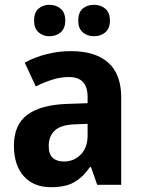

<svg xmlns="http://www.w3.org/2000/svg" viewBox="-20 -863 594 800"><path d="M276 -650Q377 -650 431 -602Q485 -554 485 -457V-93H385L359 -167H355Q324 -123 288 -103Q252 -83 192 -83Q120 -83 79 -129Q38 -175 38 -256Q38 -343 93.5 -384.5Q149 -426 258 -430L345 -433V-459Q345 -542 268 -542Q233 -542 199.5 -531.5Q166 -521 129 -503L83 -602Q125 -625 174.5 -637.5Q224 -650 276 -650ZM294 -345Q233 -343 208 -319Q183 -295 183 -255Q183 -220 200 -205Q217 -190 246 -190Q288 -190 316.5 -219Q345 -248 345 -299V-347ZM122 -777Q122 -811 140.5 -827Q159 -843 186 -843Q214 -843 233 -826.5Q252 -810 252 -777Q252 -745 233 -728.5Q214 -712 186 -712Q159 -712 140.5 -728.5Q122 -745 122 -777ZM306 -777Q306 -811 324.5 -827Q343 -843 372 -843Q400 -843 419 -826.5Q438 -810 438 -777Q438 -745 419 -728.5Q400 -712 372 -712Q343 -712 324.5 -728.5Q306 -745 306 -777Z"/></svg>

Font: Noto Sans Telugu UI SemiCondensed
Style: Bold
Weight: 700
Width: 4
Designer: Jelle Bosma - Monotype Design Team
Foundry: Monotype Imaging Inc.
Version: Version 2.005; ttfautohint (v1.8.4.7-5d5b)